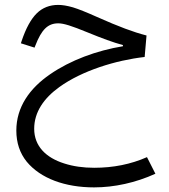

<svg xmlns="http://www.w3.org/2000/svg" viewBox="-20 -458 707 803"><path d="M223.6 -437.5C188 -437.5 157.7 -425.8 133.8 -402.3C109.9 -378.9 88.4 -340.3 70.3 -286.1L67.4 -276.9L124.5 -258.8L127.9 -267.6C153.8 -334.5 180.2 -360.4 223.6 -360.4C246.6 -360.4 278.8 -350.1 346.7 -322.3C408.7 -296.9 452.6 -280.8 494.1 -269.5V-264.6C384.3 -246.6 274.4 -206.1 189 -147C103 -87.9 48.3 -9.3 48.3 87.9C48.3 139.2 63 182.6 91.8 218.3C149.9 288.6 252.4 325.7 373.5 325.7C458 325.7 547.4 306.2 629.9 268.6L594.7 199.2C527.3 229 453.6 243.7 374 243.7C328.1 243.7 286.1 237.8 248.5 225.6C172.4 201.7 123 153.3 123 80.6C123 10.7 163.6 -47.4 228 -93.8C323.2 -162.6 464.8 -206.1 585 -219.7L592.8 -309.6C564 -316.9 534.2 -326.7 502.9 -338.4C471.2 -350.1 431.6 -366.7 384.3 -387.7C341.8 -406.7 309.1 -419.9 285.2 -427.2C261.2 -434.1 240.7 -437.5 223.6 -437.5Z"/></svg>

Font: Estedad Regular
Style: Regular
Weight: 400
Designer: Amin Abedi
Version: Version 7.3